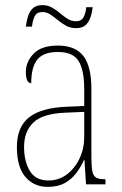

<svg xmlns="http://www.w3.org/2000/svg" viewBox="-20 -720 475 750"><path d="M166 10Q113 10 79.5 -28.5Q46 -67 46 -146Q46 -224 93.5 -261.5Q141 -299 240 -303L309 -306V-371Q309 -446 287 -481.5Q265 -517 206 -517Q150 -517 126 -487.5Q102 -458 102 -395Q81 -395 81 -439Q81 -479 111.5 -510.5Q142 -542 206 -542Q274 -542 305.5 -501.5Q337 -461 337 -372V-105Q337 -68 341 -50Q345 -32 356 -26Q367 -20 388 -20H392V0H316L310 -95H308Q296 -68 278 -44Q260 -20 233 -5Q206 10 166 10ZM169 -15Q210 -15 241.5 -39Q273 -63 291 -101.5Q309 -140 309 -185V-283L239 -280Q148 -277 111 -242Q74 -207 74 -146Q74 -90 96.5 -52.5Q119 -15 169 -15ZM277 -610Q255 -610 238 -619.5Q221 -629 206 -641.5Q191 -654 176.5 -663.5Q162 -673 146 -673Q123 -673 115 -655.5Q107 -638 105 -616H81Q83 -634 88.5 -653.5Q94 -673 107 -686.5Q120 -700 146 -700Q166 -700 183 -690.5Q200 -681 214.5 -668.5Q229 -656 244 -646.5Q259 -637 276 -637Q299 -637 307 -654Q315 -671 317 -692H342Q340 -673 334 -654Q328 -635 315 -622.5Q302 -610 277 -610Z"/></svg>

Font: Noto Serif Tamil Condensed Thin
Style: Regular
Weight: 100
Width: 3
Designer: Indian Type Foundry, Tom Grace, and the Monotype Design Team
Foundry: Monotype Imaging Inc.
Version: Version 2.004; ttfautohint (v1.8.4.7-5d5b)